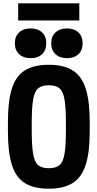

<svg xmlns="http://www.w3.org/2000/svg" viewBox="-20 -1132 590 1162"><path d="M275 10Q185 10 130.5 -24Q76 -58 52 -134Q28 -210 28 -335V-395Q28 -521 52 -596.5Q76 -672 130.5 -706Q185 -740 275 -740Q365 -740 419.5 -706Q474 -672 498.5 -596.5Q523 -521 523 -395V-335Q523 -210 498.5 -134Q474 -58 419.5 -24Q365 10 275 10ZM275 -114Q318 -114 340 -132.5Q362 -151 370.5 -201Q379 -251 379 -345V-385Q379 -480 370.5 -529.5Q362 -579 340 -597.5Q318 -616 275 -616Q233 -616 211 -597.5Q189 -579 180.5 -529.5Q172 -480 172 -385V-345Q172 -251 180.5 -201Q189 -151 211 -132.5Q233 -114 275 -114ZM166 -780Q122 -780 96 -804Q70 -828 70 -870Q70 -912 96 -936Q122 -960 165 -960Q209 -960 234.5 -936Q260 -912 260 -870Q260 -828 234.5 -804Q209 -780 166 -780ZM386 -780Q342 -780 316 -804Q290 -828 290 -870Q290 -912 316 -936Q342 -960 385 -960Q429 -960 454.5 -936Q480 -912 480 -870Q480 -828 454.5 -804Q429 -780 386 -780ZM90 -1008V-1112H460V-1008Z"/></svg>

Font: M PLUS Code Latin SemiExpanded
Style: Bold
Weight: 700
Width: 6
Designer: Coji Morishita
Foundry: UNDERFOREST DESIGN
Version: Version 1.002; ttfautohint (v1.8.3)